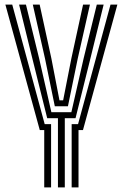

<svg xmlns="http://www.w3.org/2000/svg" viewBox="-20 -820 538 840"><path d="M233.5 0V-303H186.5L121.5 -564.2L63.5 -800H93.5L151.2 -564.2L204.8 -329H292.2L345.8 -564.2L403.5 -800H433.5L375.5 -564.2L310.5 -303H263.5V0ZM173.5 0V-251H154L3.5 -800H33.5L175.5 -277H203.5V0ZM293.5 0V-277H321.5L463.5 -800H493.5L343 -251H323.5V0ZM219.8 -355 176.8 -564.2 123.5 -800H153.5L204.8 -564.2L240.2 -381H256.2L292.2 -564.2L343.5 -800H373.5L320.2 -564.2L277.2 -355Z"/></svg>

Font: Big Shoulders Inline Display Thin Black
Style: Regular
Weight: 900
Version: Version 2.002